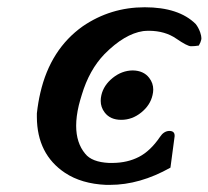

<svg xmlns="http://www.w3.org/2000/svg" viewBox="-20 -497 585 539"><path d="M273.9 -181.2Q262.7 -195.8 262.7 -213.9Q262.7 -221.7 264.6 -230Q271 -257.8 296.4 -278.3Q321.8 -298.8 352.5 -299.3Q383.3 -298.8 398.9 -278.3Q410.2 -263.7 410.2 -245.6Q410.2 -238.3 408.2 -230Q401.9 -201.7 376.5 -181.2Q351.1 -160.6 320.3 -160.6Q289.6 -160.6 273.9 -181.2ZM288.6 22H277.8Q209 19 162.6 -11.7Q84 -64 83.5 -168.5Q83.5 -173.3 83.5 -178.7Q86.9 -209.5 93.3 -236.8Q121.6 -358.9 212.4 -423.3Q290.5 -476.6 386.2 -476.6Q481.9 -476.6 529.3 -429.7Q537.1 -419.9 542 -406.2Q545.4 -396 545.4 -389.6Q545.4 -387.2 544.9 -385.3Q543.5 -378.4 538.1 -369.1Q526.9 -367.2 516.1 -367.2Q505.9 -367.2 474.6 -388.7Q443.4 -410.2 398.9 -410.6Q390.1 -410.6 381.8 -409.7Q329.6 -401.9 273.4 -345.2Q230.5 -300.8 209.5 -230.5Q204.6 -214.8 201.2 -201.2Q193.8 -169.9 193.8 -144Q193.8 -95.7 219.2 -65.4Q237.8 -42 285.6 -39.6H296.9Q337.9 -40 370.1 -56.6Q402.3 -73.2 429.2 -112.8Q439.5 -128.4 454.1 -129.4H455.6Q471.2 -129.4 470.2 -114.3L458.5 -26.4Q372.6 22 288.6 22Z"/></svg>

Font: Caudex
Style: Bold
Weight: 700
Italic angle: -13°
Version: Version 1.04